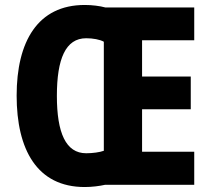

<svg xmlns="http://www.w3.org/2000/svg" viewBox="-20 -744 850 773"><path d="M321 -724C132 -724 47 -577 47 -359C47 -142 129 9 321 9C350 9 381 5 403 0H762V-133H552V-304H748V-436H552V-582H762V-714H404C382 -720 351 -724 321 -724ZM327 -590C354 -590 382 -585 398 -576V-137C382 -131 353 -127 327 -127C245 -127 209 -209 209 -358C209 -507 244 -590 327 -590Z"/></svg>

Font: Noto Sans Gurmukhi Condensed ExtraBold
Style: Regular
Weight: 800
Width: 3
Designer: Jelle Bosma - Monotype Design Team
Foundry: Monotype Imaging Inc.
Version: Version 2.004